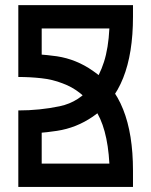

<svg xmlns="http://www.w3.org/2000/svg" viewBox="-20 -742 601 762"><path d="M52.7 0Q52.7 -91.8 52.7 -275.4Q83 -275.4 145.5 -275.4Q145.5 -214.8 145.5 -92.8Q235.4 -92.8 414.1 -92.8Q406.2 -238.3 354.5 -311.5Q303.7 -383.8 228.5 -411.1Q188.5 -426.8 143.6 -431.6Q98.6 -436.5 52.7 -436.5Q52.7 -467.8 52.7 -529.3Q128.9 -529.3 206.1 -518.6Q283.2 -506.8 348.6 -460.9Q429.7 -406.2 468.8 -307.6Q507.8 -210 507.8 -64.5Q507.8 -43 507.8 0Q394.5 0 280.3 0Q166 0 52.7 0ZM52.7 -303.7Q137.7 -303.7 216.8 -320.3Q295.9 -336.9 346.7 -404.3Q375 -441.4 392.6 -496.1Q410.2 -550.8 414.1 -628.9Q324.2 -628.9 145.5 -628.9Q145.5 -574.2 145.5 -464.8Q114.3 -464.8 52.7 -464.8Q52.7 -550.8 52.7 -721.7Q204.1 -721.7 507.8 -721.7Q507.8 -707 507.8 -675.8Q507.8 -530.3 468.8 -432.6Q429.7 -334 348.6 -279.3Q283.2 -234.4 206.1 -222.7Q128.9 -210.9 52.7 -210.9Q52.7 -234.4 52.7 -256.8Q52.7 -280.3 52.7 -303.7Z"/></svg>

Font: Oishi
Style: Regular
Weight: 400
Designer: bBranding
Version: Version 1.0